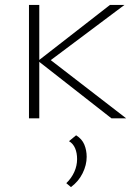

<svg xmlns="http://www.w3.org/2000/svg" viewBox="-20 -482 551 782"><path d="M434 0 135 -234 428 -462H487L168 -223L170 -250L494 0ZM98 0V-462H140V0ZM269 280 250 264Q271 244 282.5 218.5Q294 193 294 166Q294 141 286 122Q278 103 261 93L290 69Q314 84 323.5 107Q333 130 333 157Q333 190 316.5 223.5Q300 257 269 280Z"/></svg>

Font: Ysabeau SC ExtraLight
Style: Regular
Weight: 250
Designer: Christian Thalmann (Catharsis Fonts)
Version: Version 2.001;gftools[0.9.30]; featfreeze: smcp